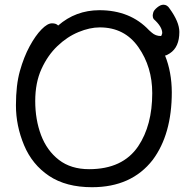

<svg xmlns="http://www.w3.org/2000/svg" viewBox="-20 -762 785 806"><path d="M354 -51.8Q495.1 -51.8 560.1 -147.9Q619.1 -235.8 619.1 -371.1Q619.1 -481 561 -564Q502.9 -647 398.9 -647Q356.9 -647 309.6 -627.4Q262.2 -607.9 221.2 -568.8Q180.2 -529.8 154.1 -472.4Q127.9 -415 127.9 -337.9Q127.9 -259.8 152.3 -194.8Q176.8 -129.9 227.3 -90.8Q277.8 -51.8 354 -51.8ZM366.2 23.9Q257.3 23.9 186.3 -23.4Q115.2 -70.8 81.1 -152.3Q46.9 -233.9 46.9 -319.8Q46.9 -404.8 63.5 -463.9Q80.1 -522.9 104.5 -567.9Q128.9 -612.8 154.1 -638.4Q179.2 -664.1 198.2 -664.1Q216.3 -664.1 224.1 -654.8Q297.4 -718.8 397 -719.2Q526.9 -719.2 606 -634.8L617.2 -625Q633.3 -610.8 654.8 -610.8Q658.7 -610.8 661.1 -623Q661.1 -649.9 625 -682.1Q621.1 -688 621.1 -696.8Q621.1 -700.7 623.5 -710Q626 -719.2 639.9 -730.7Q653.8 -742.2 666 -742.2Q682.1 -742.2 691.9 -726.1Q732.9 -669.9 732.9 -627.9Q732.9 -564 692.9 -538.1Q679.7 -529.3 672.9 -528.8Q700.7 -460 701.2 -375Q701.2 -198.2 621.1 -90.8Q532.2 23.9 366.2 23.9Z"/></svg>

Font: LXGW WenKai Screen R
Style: Regular
Weight: 400
Designer: Fontworks Inc.
Version: Version 1.235;May 31, 2022